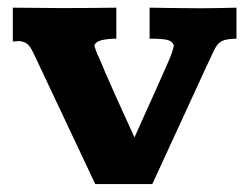

<svg xmlns="http://www.w3.org/2000/svg" viewBox="-20 -463 636 490"><path d="M223.1 6.8 68.8 -320.3Q60.5 -338.9 53.7 -346.7Q46.9 -354.5 38.1 -356.4Q33.2 -358.4 26.4 -358.2Q19.5 -357.9 12.7 -356.9V-443.4Q46.9 -443.4 77.1 -442.9Q107.4 -442.4 131.3 -442.4Q163.1 -442.4 198 -442.6Q232.9 -442.9 276.9 -443.4V-364.3Q256.8 -364.3 240.7 -360.8Q224.6 -357.4 220.7 -346.7Q222.7 -339.8 225.6 -331.8Q228.5 -323.7 233.4 -314.5Q238.3 -301.8 248.8 -277.6Q259.3 -253.4 272 -225.1Q284.7 -196.8 296.4 -171.1Q308.1 -145.5 315.7 -128.9Q323.2 -112.3 323.2 -112.3Q327.1 -120.6 333.7 -135.7Q340.3 -150.9 348.9 -169.7Q357.4 -188.5 366.5 -208.5Q375.5 -228.5 383.8 -247.3Q392.1 -266.1 398.9 -281.2Q405.8 -296.4 409.2 -304.7Q420.4 -329.1 423.8 -346.7Q420.4 -356.9 408.9 -360.6Q397.5 -364.3 361.8 -364.3V-443.4Q402.8 -442.9 431.6 -442.4Q460.4 -441.9 492.2 -441.9Q513.2 -441.9 535.9 -442.4Q558.6 -442.9 583.5 -443.4V-364.3Q563 -363.8 552.5 -360.6Q542 -357.4 535.6 -349.6Q529.3 -341.8 523.7 -329.3Q518.1 -316.9 507.8 -295.4L368.7 6.8Z"/></svg>

Font: Kameron
Style: Bold
Weight: 700
Designer: Vernon Adams
Foundry: Vernon Adams
Version: Version 1.100